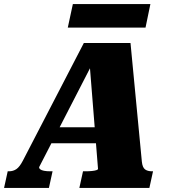

<svg xmlns="http://www.w3.org/2000/svg" viewBox="-71 -926 841 946"><path d="M176 -299H438L427 -220H148ZM370 -619 388 -620 122 -103Q121 -97 127 -92Q133 -87 146 -84.5Q159 -82 177 -82H188L170 0H-51L-33 -82H-27Q-6 -82 10 -93Q26 -104 42 -135L342 -714H572L628 -129Q631 -101 643.5 -91.5Q656 -82 678 -82H683L665 0H320L338 -82H350Q368 -82 382 -83.5Q396 -85 403.5 -87.5Q411 -90 412 -93ZM288 -906H670L646 -790H263Z"/></svg>

Font: Roboto Serif 20pt ExtraBold
Style: Italic
Weight: 800
Italic angle: -10°
Version: Version 1.007